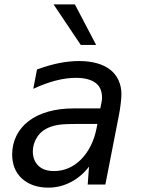

<svg xmlns="http://www.w3.org/2000/svg" viewBox="-20 -837 642 871"><path d="M346.2 -633.3H416L319.8 -816.9H223.1ZM198.7 14.2C235.8 14.2 268.6 5.9 300.8 -10.7C332.5 -26.9 360.4 -50.3 383.8 -81.1L377.9 0H458L519 -312C522.5 -330.1 525.4 -347.2 527.8 -368.2C529.8 -385.3 530.8 -398.4 530.8 -409.7C530.8 -456.5 512.7 -494.6 481 -520C447.3 -546.9 397.9 -560.1 338.4 -560.1C310.5 -560.1 279.8 -557.1 248 -550.8C216.3 -544.4 183.1 -534.7 147.9 -522L130.9 -434.1C167 -450.7 201.2 -463.4 233.9 -471.7C266.1 -480 296.9 -483.9 324.7 -483.9C364.7 -483.9 393.1 -475.6 412.1 -461.9C429.7 -449.2 442.9 -429.7 442.9 -392.6C442.9 -391.6 442.9 -387.7 442.4 -384.3L440.9 -375L435.1 -345.2H314.9C230 -345.2 159.7 -325.7 110.4 -288.1C61 -250.5 35.2 -196.3 35.2 -136.7C35.2 -92.3 49.3 -54.2 80.1 -26.4C109.9 0.5 150.9 14.2 198.7 14.2ZM225.1 -61C192.9 -61 169.9 -69.8 154.3 -85C140.6 -98.1 128.9 -119.1 128.9 -149.9C128.9 -173.3 135.7 -195.8 148.9 -215.8C165 -240.2 185.5 -252 202.1 -258.8C214.8 -264.2 232.4 -269 251.5 -271.5C270.5 -273.9 299.3 -274.9 337.9 -274.9H421.9L418 -254.9C407.2 -199.2 383.3 -149.4 347.2 -113.3C313 -79.1 271.5 -61 225.1 -61Z"/></svg>

Font: Hack
Style: Oblique
Weight: 400
Italic angle: -12°
Monospace: yes
Designer: Christopher Simpkins
Foundry: Christopher Simpkins
Version: Version 2.010